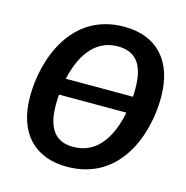

<svg xmlns="http://www.w3.org/2000/svg" viewBox="-106 -807 895 922"><g transform="rotate(15 341.5 -345.5)"><path d="M401 -706C135 -706 49 -447 49 -266C49 -86 145 15 306 15C572 15 658 -240 658 -424C658 -605 562 -706 401 -706ZM395 -607C481 -607 528 -556 528 -433C528 -420 528 -406 527 -392H193C217 -500 274 -607 395 -607ZM312 -85C228 -85 179 -134 179 -260C179 -275 180 -292 181 -310H516C494 -199 438 -85 312 -85Z"/></g></svg>

Font: Fira Sans Medium
Style: Italic
Weight: 500
Italic angle: -8°
Designer: bBox Type GmbH & Carrois Corporate GbR & Edenspiekermann AG
Foundry: bBox Type GmbH & Carrois Corporate GbR & Edenspiekermann AG
Version: Version 4.301;PS 004.301;hotconv 1.0.88;makeotf.lib2.5.64775